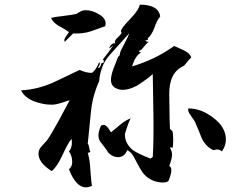

<svg xmlns="http://www.w3.org/2000/svg" viewBox="-20 -780 1040 827"><path d="M350 27Q307 27 277 -51Q291 -62 291 -82Q291 -109 277 -128Q294 -148 288 -182Q274 -166 249 -112Q226 -62 203 -43Q143 -80 146 -122Q146 -135 160 -151L182 -175Q193 -190 206 -212.5Q219 -235 235 -264L280 -348Q275 -348 248 -338Q220 -329 203 -329Q181 -329 161 -333.5Q141 -338 123 -345Q83 -363 71 -391Q139 -394 208 -424Q237 -438 266 -451.5Q295 -465 323 -479Q350 -466 376 -466Q393 -478 407 -512Q410 -511 410 -506Q410 -499 401 -487Q411 -487 414 -498.5Q417 -510 420 -510Q421 -510 425 -508Q430 -520 423 -524Q431 -534 442.5 -549Q454 -564 468 -585Q464 -581 459.5 -577.5Q455 -574 449 -571Q461 -597 476 -593Q475 -596 475 -600Q475 -608 487.5 -619Q500 -630 504 -639Q501 -642 501 -646Q501 -657 540 -697.5Q579 -738 582 -760Q663 -760 670 -709Q655 -691 645 -660Q634 -631 616 -614Q618 -611 617 -609Q617 -608 616 -608Q612 -606 606 -607Q608 -599 621 -600Q614 -596 600 -579Q588 -562 578 -561Q578 -555 588 -554Q563 -541 549 -494Q596 -508 641.5 -529.5Q687 -551 730 -582Q741 -577 751.5 -572.5Q762 -568 772 -563Q796 -552 804 -533Q794 -524 773 -497Q739 -482 723.5 -450.5Q708 -419 709 -370Q710 -344 710 -307.5Q710 -271 712 -224Q716 -223 723 -214Q726 -204 726 -176Q726 -149 723 -143Q713 -147 712 -143Q721 -130 721 -114Q721 -97 709 -65Q718 -61 718 -47Q718 -31 706 -1Q699 6 683 6Q633 6 600 -30Q587 -45 564 -90Q548 -125 528 -133Q516 -103 488 -103Q466 -103 447 -122Q443 -129 436 -138.5Q429 -148 419 -161Q404 -176 404 -197Q404 -214 415 -239Q423 -242 427 -242Q440 -242 458 -210L498 -243Q522 -263 543 -270Q537 -260 531 -243Q525 -226 518 -203Q517 -162 553 -133Q574 -118 628 -97Q629 -98 638 -104Q642 -164 641 -273Q638 -459 638 -461Q618 -442 570 -411Q528 -389 497 -394Q458 -402 458 -435Q458 -445 460.5 -457Q463 -469 469 -485L489 -536Q496 -538 497 -551Q498 -560 517 -594Q534 -626 536 -636L455 -546Q430 -518 419.5 -488.5Q409 -459 407 -430Q394 -402 385 -370Q376 -338 372 -301L358 -161Q362 -158 364 -144.5Q366 -131 369 -128Q368 -122 358 -122Q362 -108 365 -90.5Q368 -73 369 -51Q371 -26 372.5 -8.5Q374 9 376 20Q363 27 350 27ZM259 -600Q258 -602 257.5 -604Q257 -606 257 -608Q257 -614 277 -642Q274 -644 263.5 -651Q253 -658 234 -668Q208 -683 200 -703Q207 -705 219.5 -707Q232 -709 251 -711Q291 -716 309 -720Q317 -726 334 -734Q338 -735 341.5 -735.5Q345 -736 349 -736Q379 -736 407 -718Q435 -702 435 -678Q435 -675 433 -667L374 -646Q353 -639 333.5 -637Q314 -635 295 -636ZM936 -128Q920 -141 900 -133Q869 -146 850 -182Q843 -201 835 -219.5Q827 -238 819 -257Q818 -259 813 -266Q808 -273 800 -285Q788 -300 791 -313Q846 -313 897 -274Q953 -233 953 -179Q953 -153 936 -128Z"/></svg>

Font: Yuji Hentaigana Akari
Style: Regular
Weight: 400
Designer: Kataoka Yuji
Foundry: Kinuta Font Factory
Version: Version 3.002